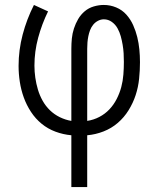

<svg xmlns="http://www.w3.org/2000/svg" viewBox="-20 -540 640 775"><path d="M268 215V6Q235 3 204 -8.5Q173 -20 148 -40.5Q123 -61 105 -88.5Q87 -116 76 -146.5Q65 -177 60 -209.5Q55 -242 55 -274Q55 -338 71.5 -400.5Q88 -463 117 -520L174 -494Q149 -443 134 -387.5Q119 -332 119 -275Q119 -251 122.5 -226.5Q126 -202 133 -178.5Q140 -155 152 -133.5Q164 -112 181.5 -95Q199 -78 221.5 -67Q244 -56 268 -52V-343Q268 -364 270 -384.5Q272 -405 278.5 -425Q285 -445 295.5 -463Q306 -481 322 -494.5Q338 -508 358.5 -514Q379 -520 399 -520Q425 -520 449 -510Q473 -500 490 -481Q507 -462 517.5 -438.5Q528 -415 534 -390.5Q540 -366 542.5 -340.5Q545 -315 545 -289Q545 -256 541.5 -222Q538 -188 527.5 -156Q517 -124 499 -95Q481 -66 455.5 -44Q430 -22 398 -9.5Q366 3 332 6V215ZM332 -52Q358 -56 381 -68Q404 -80 421.5 -98.5Q439 -117 451 -140.5Q463 -164 469.5 -188.5Q476 -213 478 -239Q480 -265 480 -290Q480 -308 479 -325Q478 -342 475 -359.5Q472 -377 467.5 -393.5Q463 -410 454.5 -425.5Q446 -441 431.5 -451.5Q417 -462 399 -462Q387 -462 375.5 -456Q364 -450 356 -440Q348 -430 343.5 -418Q339 -406 336.5 -393.5Q334 -381 333 -368.5Q332 -356 332 -343Z"/></svg>

Font: Iosevka Custom Light Extended
Style: Regular
Weight: 300
Width: 7
Monospace: yes
Designer: Belleve Invis
Foundry: Belleve Invis
Version: Version 11.2.4; ttfautohint (v1.8.4)